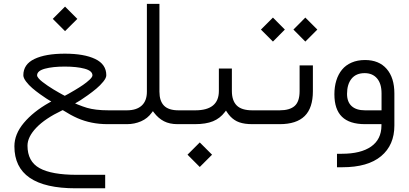

<svg xmlns="http://www.w3.org/2000/svg" viewBox="-20 -657 2163 1016"><path d="M259.3 -557.1 324.2 -622.1 389.2 -557.1 324.2 -492.2ZM600.1 0H549.8Q504.9 0 465.3 -8.1Q425.8 -16.1 390.1 -31.7Q354.5 -47.4 315.4 -72.3L312 -74.2L308.6 -72.8Q218.3 -29.8 171.9 19Q125.5 67.9 125.5 113.8Q125.5 197.3 189.2 232.7Q252.9 268.1 386.7 268.1H536.6V339.4H380.9Q56.2 339.4 56.2 117.2Q56.2 52.7 106.2 -6.8Q156.2 -66.4 240.2 -113.8L251.5 -120.1L240.2 -126.5Q236.3 -128.9 225.3 -135.7Q214.4 -142.6 191.9 -158.7Q169.4 -174.8 150.9 -190.7Q132.3 -206.5 117.9 -225.6Q103.5 -244.6 103.5 -258.8Q103.5 -316.9 162.4 -345Q221.2 -373 323.2 -373Q424.8 -373 483.6 -345Q542.5 -316.9 542.5 -258.8Q542.5 -244.6 526.4 -224.9Q510.3 -205.1 489.5 -187.7Q468.8 -170.4 444.1 -152.8Q419.4 -135.3 407 -127.4Q394.5 -119.6 390.1 -117.2L377.4 -109.9L391.1 -104Q418.9 -92.8 440.4 -86.4Q461.9 -80.1 490 -76.7Q518.1 -73.2 555.2 -73.2H600.1Q606 -73.2 609.4 -64.2Q612.8 -55.2 612.8 -40V-34.7Q612.8 -19 609.4 -9.5Q606 0 600.1 0ZM326.2 -151.9Q332 -154.8 341.8 -160.2Q351.6 -165.5 376.2 -180.2Q400.9 -194.8 419.7 -207.8Q438.5 -220.7 453.9 -235.1Q469.2 -249.5 469.2 -258.3Q469.2 -282.2 427.7 -293.5Q386.2 -304.7 322.3 -304.7Q259.3 -304.7 217.8 -293.5Q176.3 -282.2 176.3 -258.3Q176.3 -252 184.1 -242.7Q191.9 -233.4 204.6 -223.6Q217.3 -213.9 232.4 -203.4Q247.6 -192.9 262.9 -183.8Q278.3 -174.8 290.8 -167.5Q303.2 -160.2 311 -156.2L319.3 -151.9L322.8 -149.9Z M932.1 0H919.9Q877.4 0 847.7 -15.4Q817.9 -30.8 794.9 -61L789.1 -68.8L783.2 -61Q761.2 -30.3 726.3 -15.1Q691.4 0 651.9 0H596.2Q583.5 0 583.5 -34.7V-40Q583.5 -50.3 585 -57.6Q586.4 -64.9 589.4 -69.1Q592.3 -73.2 596.2 -73.2H650.9Q702.6 -73.2 730 -98.4Q757.3 -123.5 757.3 -171.9V-636.7H823.7V-171.9Q823.7 -122.6 847.9 -97.9Q872.1 -73.2 924.8 -73.2H932.1Q938 -73.2 941.4 -64.2Q944.8 -55.2 944.8 -40V-34.7Q944.8 -19 941.4 -9.5Q938 0 932.1 0Z M1325.2 0H1315.9Q1294.9 0 1277.6 -2.4Q1260.3 -4.9 1246.3 -9.8Q1232.4 -14.6 1220.7 -22.5Q1209 -30.3 1199.5 -40.3Q1189.9 -50.3 1181.6 -63L1175.8 -71.8L1169.4 -63.5Q1144.5 -30.8 1107.2 -15.4Q1069.8 0 1010.7 0H927.7Q915 0 915 -34.7V-40Q915 -50.3 916.5 -57.6Q918 -64.9 920.9 -69.1Q923.8 -73.2 927.7 -73.2H1013.2Q1138.2 -73.2 1138.2 -175.8V-294.4H1207V-175.8Q1207 -124.5 1232.7 -98.9Q1258.3 -73.2 1315.4 -73.2H1325.7Q1331.5 -73.2 1335 -64.2Q1338.4 -55.2 1338.4 -40V-34.7Q1338.4 -19 1335 -9.5Q1331.5 0 1325.2 0ZM972.2 161.6 1037.1 96.7 1102.1 161.6 1037.1 226.6Z M1321.8 -73.2H1459.5Q1513.2 -73.2 1539.3 -96.4Q1565.4 -119.6 1565.4 -174.8V-311H1635.7V-174.3Q1635.7 -85.9 1592.3 -43Q1548.8 0 1460 0H1321.8Q1309.1 0 1309.1 -34.7V-40Q1309.1 -50.3 1310.5 -57.6Q1312 -64.9 1314.9 -69.1Q1317.9 -73.2 1321.8 -73.2ZM1532.7 -500.5 1595.7 -564 1659.2 -500.5 1595.7 -437ZM1360.8 -500.5 1424.3 -564 1487.3 -500.5 1424.3 -437Z M2066.9 -162.6V7.3Q2066.9 110.8 1996.6 169.4Q1926.3 228 1792 228H1763.2V156.7H1789.1Q1889.2 156.7 1943.6 118.7Q1998 80.6 1998.5 8.3V7.3V0H1991.2H1912.1Q1829.6 0 1789.6 -39.1Q1749.5 -78.1 1749.5 -158.2Q1749.5 -198.2 1759.8 -231.2Q1770 -264.2 1789.8 -288.3Q1809.6 -312.5 1840.6 -325.9Q1871.6 -339.4 1911.6 -339.4Q1985.4 -339.4 2026.1 -292.5Q2066.9 -245.6 2066.9 -162.6ZM1816.4 -160.2Q1816.4 -117.7 1840.8 -95.5Q1865.2 -73.2 1911.6 -73.2H1991.7H1999V-80.6V-163.1Q1999 -214.4 1975.1 -242.2Q1951.2 -270 1909.7 -270Q1864.3 -270 1840.3 -240.5Q1816.4 -210.9 1816.4 -160.2Z"/></svg>

Font: Shabnam Light FD-WOL
Style: Light-FD-WOL
Weight: 300
Foundry: DejaVu fonts team - Redesigned by Saber Rastikerdar - Based on Vazir font
Version: Version 5.0.0